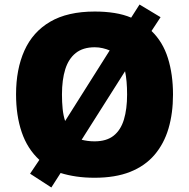

<svg xmlns="http://www.w3.org/2000/svg" viewBox="-20 -776 837 849"><path d="M745 -358Q745 -275 725 -207.5Q705 -140 663 -91Q621 -42 555.5 -16Q490 10 398 10Q355 10 317.5 4.5Q280 -1 248 -11L207 53L113 -8L154 -69Q101 -118 76 -191.5Q51 -265 51 -359Q51 -470 88 -552.5Q125 -635 202 -680Q279 -725 399 -725Q446 -725 486.5 -718.5Q527 -712 560 -698L597 -756L690 -700L650 -639Q700 -591 722.5 -519Q745 -447 745 -358ZM542 -358Q542 -419 533 -461L341 -158Q353 -155 367.5 -153Q382 -151 398 -151Q451 -151 482.5 -176Q514 -201 528 -247.5Q542 -294 542 -358ZM254 -358Q254 -324 257 -294.5Q260 -265 268 -241L465 -553Q451 -559 434 -563Q417 -567 399 -567Q347 -567 315 -541.5Q283 -516 268.5 -469.5Q254 -423 254 -358Z"/></svg>

Font: Noto Sans Hebrew Black
Style: Regular
Weight: 900
Designer: Monotype Design Team
Foundry: Monotype Imaging Inc.
Version: Version 2.003